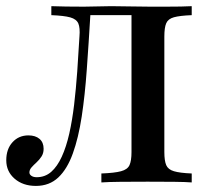

<svg xmlns="http://www.w3.org/2000/svg" viewBox="-30 -591 682 622"><path d="M86.3 11.3Q44.4 11.3 17.3 -12.1Q-9.7 -35.5 -9.7 -71.8Q-9.7 -108.1 10.5 -130.2Q30.6 -152.4 62.1 -152.4Q84.7 -152.4 98 -141.1Q111.3 -129.8 111.3 -108.9Q111.3 -94.4 104.4 -83.9Q97.6 -73.4 88.3 -64.9Q79 -56.5 72.2 -48.8Q65.3 -41.1 65.3 -32.3Q65.3 -25.8 71.8 -21.4Q78.2 -16.9 88.7 -16.9Q116.1 -16.9 135.9 -34.3Q155.6 -51.6 170.2 -83.5Q184.7 -115.3 194.4 -158.1Q204 -200.8 210.1 -251.6Q216.1 -302.4 220.2 -358.9Q224.2 -415.3 227.4 -472.6Q229.8 -500.8 223.8 -514.9Q217.7 -529 197.6 -534.7Q177.4 -540.3 136.3 -541.9V-571Q155.6 -570.2 184.7 -569.8Q213.7 -569.4 241.9 -569.4Q263.7 -569.4 285.5 -570.2Q307.3 -571 329.8 -571Q363.7 -571 391.1 -570.2Q418.5 -569.4 456.5 -569.4Q482.3 -569.4 508.1 -569.4Q533.9 -569.4 555.6 -569.8Q577.4 -570.2 591.1 -571V-541.9Q552.4 -540.3 533.5 -535.1Q514.5 -529.8 508.5 -515.7Q502.4 -501.6 502.4 -472.6V-98.4Q502.4 -70.2 508.5 -56Q514.5 -41.9 533.5 -36.3Q552.4 -30.6 591.1 -29V0Q571 -1.6 534.3 -2Q497.6 -2.4 448.4 -2.4Q400 -2.4 360.5 -2Q321 -1.6 298.4 0V-29Q341.1 -30.6 362.1 -36.3Q383.1 -41.9 389.5 -56Q396 -70.2 396 -98.4V-546L403.2 -541.9H254L262.9 -545.2Q257.3 -450.8 251.2 -366.5Q245.2 -282.3 234.7 -213.3Q224.2 -144.4 206 -94Q187.9 -43.5 158.9 -16.1Q129.8 11.3 86.3 11.3Z"/></svg>

Font: Playfair 5pt SemiExpanded Light SemiBold
Style: Regular
Weight: 600
Version: Version 2.001;gftools[0.9.30]